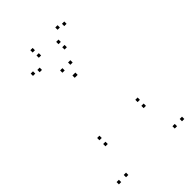

<svg xmlns="http://www.w3.org/2000/svg" viewBox="-279 -1063 1179 1179"><g transform="rotate(-45 310.0 -473.5)"><path d="M354.5 -720V-740H334.5V-720ZM285.5 -720V-740H265.5V-720ZM46 10V-10H26V10ZM108 10V-10H88V10ZM317 -644.5V-664.5H297V-644.5ZM322.5 -644.5V-664.5H302.5V-644.5ZM531 10V-10H511V10ZM594 10V-10H574V10ZM484.5 -213.5V-233.5H464.5V-213.5ZM484.5 -266V-286H464.5V-266ZM153 -266V-286H133V-266ZM153 -213.5V-233.5H133V-213.5ZM144 -834V-854H124V-834ZM189 -821V-841H169V-821ZM248 -887.5V-907.5H228V-887.5ZM395.5 -811.5V-831.5H375.5V-811.5ZM496 -914.5V-934.5H476V-914.5ZM451 -927.5V-947.5H431V-927.5ZM392.5 -861V-881H372.5V-861ZM244 -937V-957H224V-937Z"/></g></svg>

Font: Monaspace Neon Dots Var
Style: Regular
Weight: 400
Designer: Riley Cran and the Lettermatic Team
Version: Version 1.100 (Monaspace Neon Dots)